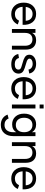

<svg xmlns="http://www.w3.org/2000/svg" viewBox="1672 -2440 1022 4405"><g transform="rotate(90 2182.5 -237.0)"><path d="M301.8 -68.4Q408.7 -68.4 454.6 -163.6L540.5 -134.8Q508.8 -63 446.5 -23.9Q384.3 15.1 301.8 15.1Q183.1 15.1 111.6 -63Q40 -141.1 40 -270Q40 -399.9 111.1 -477.5Q182.1 -555.2 299.8 -555.2Q423.3 -555.2 489.3 -472.4Q555.2 -389.6 549.3 -245.1H135.7Q141.6 -161.6 185.3 -115Q229 -68.4 301.8 -68.4ZM137.7 -316.4H457Q451.2 -392.1 410.2 -433.1Q369.1 -474.1 299.8 -474.1Q231.4 -474.1 189.5 -432.9Q147.5 -391.6 137.7 -316.4Z M1029.3 0V-296.9Q1029.3 -384.3 990.7 -427.5Q952.1 -470.7 882.8 -470.7Q813.5 -470.7 773.7 -427.5Q733.9 -384.3 733.9 -296.9V0H644.5V-540H733.9V-461.9Q781.7 -555.2 901.9 -555.2Q1002.9 -555.2 1060.5 -494.4Q1118.2 -433.6 1118.2 -312V0Z M1452.6 14.6Q1356 14.6 1295.9 -26.4Q1235.8 -67.4 1217.8 -146L1309.6 -161.6Q1335.9 -64.9 1454.1 -64.9Q1511.2 -64.9 1543.7 -87.2Q1576.2 -109.4 1576.2 -149.4Q1576.2 -172.4 1564.7 -187.5Q1553.2 -202.6 1522.5 -214.4Q1490.7 -226.1 1428.2 -243.2Q1381.3 -255.4 1350.8 -266.8Q1320.3 -278.3 1291.5 -296.1Q1262.7 -314 1248.8 -339.6Q1234.9 -365.2 1234.9 -399.4Q1234.9 -468.3 1293.2 -511.7Q1351.6 -555.2 1444.3 -555.2Q1534.7 -555.2 1594.7 -512.2Q1654.8 -469.2 1665.5 -397L1574.7 -380.4Q1568.4 -424.8 1532.7 -450.4Q1497.1 -476.1 1440.9 -476.1Q1391.1 -476.1 1357.7 -455.1Q1324.2 -434.1 1324.2 -401.9Q1324.2 -381.3 1342.3 -365.7Q1360.4 -350.1 1376 -344.2Q1391.6 -338.4 1426.8 -328.1Q1433.1 -326.2 1436 -325.2Q1476.1 -314.5 1540.5 -293Q1608.4 -271 1638.2 -237.8Q1668 -204.6 1668 -152.3Q1668 -74.7 1610.4 -30Q1552.7 14.6 1452.6 14.6Z M2009.8 -68.4Q2116.7 -68.4 2162.6 -163.6L2248.5 -134.8Q2216.8 -63 2154.5 -23.9Q2092.3 15.1 2009.8 15.1Q1891.1 15.1 1819.6 -63Q1748 -141.1 1748 -270Q1748 -399.9 1819.1 -477.5Q1890.1 -555.2 2007.8 -555.2Q2131.3 -555.2 2197.3 -472.4Q2263.2 -389.6 2257.3 -245.1H1843.8Q1849.6 -161.6 1893.3 -115Q1937 -68.4 2009.8 -68.4ZM1845.7 -316.4H2165Q2159.2 -392.1 2118.2 -433.1Q2077.1 -474.1 2007.8 -474.1Q1939.5 -474.1 1897.5 -432.9Q1855.5 -391.6 1845.7 -316.4Z M2467.3 -635.7H2378.4V-727.5H2467.3ZM2467.3 0H2378.4V-540H2467.3Z M2832.5 -555.2Q2957 -555.2 3012.7 -458.5V-540H3102.1V-28.8Q3102.1 98.6 3034.4 176.8Q2966.8 254.9 2844.7 254.9Q2760.3 254.9 2698.7 214.8Q2637.2 174.8 2608.9 99.6L2698.7 76.2Q2716.8 122.1 2754.4 146.2Q2792 170.4 2844.7 170.4Q2925.8 170.4 2969.2 116.5Q3012.7 62.5 3012.7 -29.8V-101.6Q2957.5 -4.9 2832.5 -4.9Q2723.1 -4.9 2655 -79.8Q2586.9 -154.8 2586.9 -279.3Q2586.9 -404.8 2655.3 -480Q2723.6 -555.2 2832.5 -555.2ZM2847.2 -89.4Q2925.3 -89.4 2969 -140.4Q3012.7 -191.4 3012.7 -279.3Q3012.7 -368.7 2968.3 -419.7Q2923.8 -470.7 2847.2 -470.7Q2769.5 -470.7 2725.3 -418.9Q2681.2 -367.2 2681.2 -279.3Q2681.2 -189.9 2725.3 -139.6Q2769.5 -89.4 2847.2 -89.4Z M3626 0V-296.9Q3626 -384.3 3587.4 -427.5Q3548.8 -470.7 3479.5 -470.7Q3410.2 -470.7 3370.4 -427.5Q3330.6 -384.3 3330.6 -296.9V0H3241.2V-540H3330.6V-461.9Q3378.4 -555.2 3498.5 -555.2Q3599.6 -555.2 3657.2 -494.4Q3714.8 -433.6 3714.8 -312V0Z M4076.2 -68.4Q4183.1 -68.4 4229 -163.6L4314.9 -134.8Q4283.2 -63 4220.9 -23.9Q4158.7 15.1 4076.2 15.1Q3957.5 15.1 3886 -63Q3814.5 -141.1 3814.5 -270Q3814.5 -399.9 3885.5 -477.5Q3956.5 -555.2 4074.2 -555.2Q4197.8 -555.2 4263.7 -472.4Q4329.6 -389.6 4323.7 -245.1H3910.2Q3916 -161.6 3959.7 -115Q4003.4 -68.4 4076.2 -68.4ZM3912.1 -316.4H4231.4Q4225.6 -392.1 4184.6 -433.1Q4143.6 -474.1 4074.2 -474.1Q4005.9 -474.1 3963.9 -432.9Q3921.9 -391.6 3912.1 -316.4Z"/></g></svg>

Font: Vela Sans Med
Style: Regular
Weight: 500
Designer: Principal design: Mikhail Sharanda - project Manrope.
Design modification: Ravid Balaliev
Foundry: Mikhail Sharanda
Version: Version 1.001